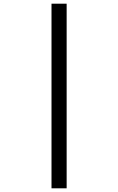

<svg xmlns="http://www.w3.org/2000/svg" viewBox="-20 -770 640 1040"><path d="M259 250V-750H341V250Z"/></svg>

Font: Source Code Pro ExtraLight Medium
Style: Italic
Weight: 500
Italic angle: -11°
Monospace: yes
Version: Version 1.016;hotconv 1.0.116;makeotfexe 2.5.65601